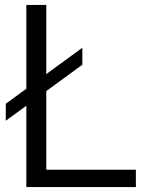

<svg xmlns="http://www.w3.org/2000/svg" viewBox="-20 -760 578 780"><path d="M87 0V-330.5L3.5 -269.5V-338.5L87 -399.5V-740H168V-459L314.5 -566V-497L168 -390V-70.5H532V0Z"/></svg>

Font: Encode Sans
Style: Regular
Weight: 400
Designer: Multiple Designers
Foundry: Impallari Type
Version: Version 3.002; ttfautohint (v1.8.3) -l 8 -r 50 -G 200 -x 14 